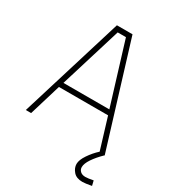

<svg xmlns="http://www.w3.org/2000/svg" viewBox="-213 -815 1017 1130"><g transform="rotate(30 296.0 -250.0)"><path d="M589 192Q546 200 527 200Q486 200 465.5 176Q445 152 445 125Q445 98 470 61Q495 24 527 -5L463 -215H129L64 0H28L243 -700H349L564 0H562Q525 36 503 69Q481 102 481 126Q481 143 493.5 154.5Q506 166 528 166Q546 166 581 159ZM452 -249 324 -666H268L140 -249Z"/></g></svg>

Font: Cairo ExtraLight
Style: Regular
Weight: 275
Designer: Mohamed Gaber, Accademia di Belle Arti di Urbino and others
Foundry: Kief Type Foundry, Accademia di Belle Arti di Urbino and others
Version: Version 3.011